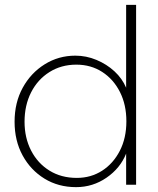

<svg xmlns="http://www.w3.org/2000/svg" viewBox="-20 -760 651 790"><path d="M293 10Q220 10 163 -25Q106 -60 73 -120.5Q40 -181 40 -259Q40 -338 73.5 -399Q107 -460 164 -495.5Q221 -531 290 -531Q335 -531 377 -513.5Q419 -496 451 -466.5Q483 -437 499 -399V-740H540V0H499V-128Q475 -68 418.5 -29Q362 10 293 10ZM296 -28Q354 -28 400 -57.5Q446 -87 473 -139.5Q500 -192 500 -261Q500 -329 473.5 -381.5Q447 -434 400.5 -464Q354 -494 294 -494Q232 -494 183.5 -463.5Q135 -433 108 -380Q81 -327 81 -259Q81 -193 108 -140.5Q135 -88 183.5 -58Q232 -28 296 -28Z"/></svg>

Font: Readex Pro Light
Style: Regular
Weight: 300
Designer: Bonnie Shaver-Troup, Thomas Jockin
Foundry: Lexend
Version: Version 1.200; ttfautohint (v1.8.3)